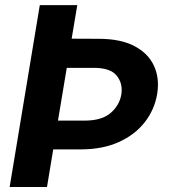

<svg xmlns="http://www.w3.org/2000/svg" viewBox="-20 -748 709 768"><path d="M139.2 -727.5H289.1L266.6 -593.3L374.5 -592.8Q461.9 -592.8 517.1 -564Q572.3 -535.2 595.5 -485.6Q618.7 -436 608.9 -373.5Q598.6 -310.1 559.3 -259.5Q520 -209 455.1 -179.7Q390.1 -150.4 302.7 -150.4H192.9L168 0H18.6ZM211.9 -265.6H321.3Q388.2 -266.1 423.1 -296.6Q458 -327.1 465.3 -370.1Q472.2 -413.6 447 -445.1Q421.9 -476.6 355.5 -476.6H247.1Z"/></svg>

Font: Inter
Style: Bold Italic
Weight: 700
Italic angle: -9.39999°
Designer: Rasmus Andersson
Foundry: rsms
Version: Version 4.001;git-9221beed3